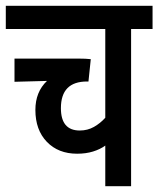

<svg xmlns="http://www.w3.org/2000/svg" viewBox="-20 -642 546 662"><path d="M506 -542H432V0H343V-140Q325 -127 300.5 -119.5Q276 -112 246 -112Q181 -112 141.5 -153Q102 -194 102 -263Q102 -325 142 -363L30 -360V-440H250Q262 -440 274 -439.5Q286 -439 293 -438L285 -361H280Q190 -361 190 -269Q190 -192 255 -192Q282 -192 304 -204.5Q326 -217 343 -236V-542H0V-622H506Z"/></svg>

Font: Noto Sans ExtraCondensed Medium
Style: Italic
Weight: 500
Width: 2
Italic angle: -12°
Designer: Monotype Design Team
Foundry: Monotype Imaging Inc.
Version: Version 2.013; ttfautohint (v1.8.4.7-5d5b)